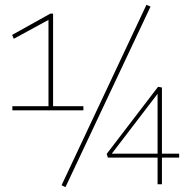

<svg xmlns="http://www.w3.org/2000/svg" viewBox="-20 -760 807 792"><path d="M31 -305V-322H180V-678L37 -600L30 -616L188 -704H199V-322H324V-305ZM250 12 234 4 584 -740 601 -733ZM425 -110 420 -125 632 -402 648 -399V-126H719V-110H648V0H630V-110ZM441 -126H630V-373Z"/></svg>

Font: Georama Thin
Style: Regular
Weight: 100
Designer: Jean-Baptiste Levee
Foundry: Production Type
Version: Version 1.000